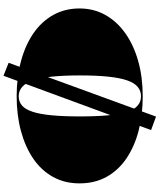

<svg xmlns="http://www.w3.org/2000/svg" viewBox="75 -916 933 1124"><g transform="rotate(90 542.0 -354.5)"><path d="M424 92 348 62 663 -801 742 -772ZM544 -723Q653 -723 745.5 -699Q838 -675 907.5 -628Q977 -581 1015.5 -512Q1054 -443 1054 -353Q1054 -266 1016 -197.5Q978 -129 909 -82Q840 -35 747 -10Q654 15 544 15Q434 15 340 -10Q246 -35 176.5 -82.5Q107 -130 68.5 -198.5Q30 -267 30 -353Q30 -436 68 -504Q106 -572 175 -621Q244 -670 338 -696.5Q432 -723 544 -723ZM544 -713Q512 -713 488.5 -693Q465 -673 450.5 -630Q436 -587 429 -519Q422 -451 422 -355Q422 -261 429 -193Q436 -125 450.5 -82Q465 -39 488.5 -18Q512 3 544 3Q576 3 598.5 -16.5Q621 -36 635 -79Q649 -122 655.5 -190Q662 -258 662 -356Q662 -453 655.5 -521.5Q649 -590 635 -632Q621 -674 598.5 -693.5Q576 -713 544 -713Z"/></g></svg>

Font: Kalnia SemiExpanded
Style: Bold
Weight: 700
Width: 6
Designer: Frida Medrano
Foundry: Frida Medrano
Version: Version 1.105